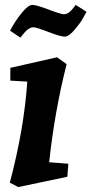

<svg xmlns="http://www.w3.org/2000/svg" viewBox="-20 -743 372 781"><path d="M116 -632Q95 -632 71 -600L63 -590L21 -618Q41 -657 68 -690Q95 -723 111.5 -723Q128 -723 178 -704Q228 -685 240 -685Q260 -685 281 -714L288 -723L332 -695Q326 -684 316.5 -667Q307 -650 283.5 -622Q260 -594 243 -594Q226 -594 177 -613Q128 -632 116 -632ZM212 -510 251 -482Q202 -289 180 -83L258 -77L254 -24L54 18L20 0Q78 -219 91 -411L22 -415V-467Z"/></svg>

Font: Andada
Style: Bold Italic
Weight: 700
Italic angle: -8.29999°
Designer: Carolina Giovagnoli
Foundry: Carolina Giovagnoli
Version: Version 1.003